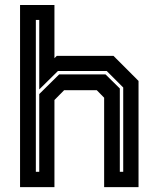

<svg xmlns="http://www.w3.org/2000/svg" viewBox="-20 -770 645 790"><path d="M62.5 0V-749.5H204V-530.5L213.5 -540H447L550 -437V0H408.5V-368L378 -399H244L204 -358.5V0ZM127.5 -63H141.5V-383L223.5 -464H414L473 -406V-63H487V-410L419 -478H218.5L141.5 -402V-688H127.5Z"/></svg>

Font: Tourney
Style: Bold
Weight: 700
Designer: Tyler Finck
Foundry: Etcetera Type Co
Version: Version 1.015